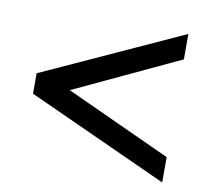

<svg xmlns="http://www.w3.org/2000/svg" viewBox="-64 -661 728 664"><g transform="rotate(10 300.0 -329.5)"><path d="M545.9 -68.8 52.7 -293.5V-365.2L545.9 -590.3V-501L175.8 -327.6L545.9 -157.7Z"/></g></svg>

Font: Kawthoolei
Style: Bold
Weight: 700
Designer: Moe Zed
Foundry: Moe Zed
Version: Version 1.000;July 10, 2024;FontCreator 14.0.0.2901 32-bit